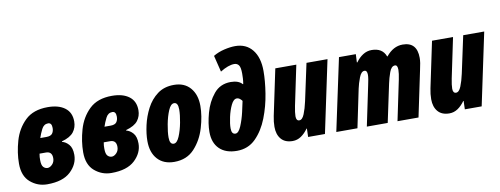

<svg xmlns="http://www.w3.org/2000/svg" viewBox="-63 -1105 3776 1449"><g transform="rotate(-10 1824.5 -380.5)"><path d="M202 10Q322 10 381.5 -46Q441 -102 441 -174Q441 -227 417.5 -253.5Q394 -280 366 -286L367 -290Q432 -308 458 -342Q484 -376 484 -422Q484 -491 436 -527Q388 -563 305 -563Q194 -563 131.5 -502.5Q69 -442 43.5 -353Q18 -264 18 -180Q18 -85 73.5 -37.5Q129 10 202 10ZM210 -343Q220 -374 237 -408Q254 -442 287 -442Q315 -442 315 -402Q315 -376 302.5 -359.5Q290 -343 257 -343ZM226 -111Q207 -111 193.5 -125.5Q180 -140 180 -179Q180 -193 180.5 -202.5Q181 -212 184 -228H233Q280 -228 280 -177Q280 -148 262 -129.5Q244 -111 226 -111Z M694 10Q814 10 873.5 -46Q933 -102 933 -174Q933 -227 909.5 -253.5Q886 -280 858 -286L859 -290Q924 -308 950 -342Q976 -376 976 -422Q976 -491 928 -527Q880 -563 797 -563Q686 -563 623.5 -502.5Q561 -442 535.5 -353Q510 -264 510 -180Q510 -85 565.5 -37.5Q621 10 694 10ZM702 -343Q712 -374 729 -408Q746 -442 779 -442Q807 -442 807 -402Q807 -376 794.5 -359.5Q782 -343 749 -343ZM718 -111Q699 -111 685.5 -125.5Q672 -140 672 -179Q672 -193 672.5 -202.5Q673 -212 676 -228H725Q772 -228 772 -177Q772 -148 754 -129.5Q736 -111 718 -111Z M1176 10Q1272 10 1330.5 -53.5Q1389 -117 1415.5 -206.5Q1442 -296 1442 -373Q1442 -459 1397 -511Q1352 -563 1272 -563Q1197 -563 1145.5 -524.5Q1094 -486 1062.5 -425.5Q1031 -365 1016.5 -299.5Q1002 -234 1002 -180Q1002 -92 1048 -41Q1094 10 1176 10ZM1195 -126Q1164 -126 1164 -179Q1164 -220 1175 -278.5Q1186 -337 1205 -382Q1224 -427 1250 -427Q1280 -427 1280 -373Q1280 -333 1269 -274.5Q1258 -216 1239 -171Q1220 -126 1195 -126Z M1656 10Q1742 10 1800 -48Q1858 -106 1892.5 -194.5Q1927 -283 1942 -378.5Q1957 -474 1957 -549Q1957 -653 1909.5 -712Q1862 -771 1778 -771Q1741 -771 1694 -760Q1647 -749 1609 -726L1640 -600Q1703 -639 1748 -639Q1770 -639 1782.5 -622.5Q1795 -606 1795 -557Q1795 -540 1794 -520.5Q1793 -501 1789 -478H1786Q1758 -510 1698 -510Q1617 -510 1568 -450.5Q1519 -391 1497 -310.5Q1475 -230 1475 -166Q1475 -83 1522.5 -36.5Q1570 10 1656 10ZM1667 -120Q1637 -120 1637 -165Q1637 -200 1648 -250.5Q1659 -301 1678 -340.5Q1697 -380 1722 -380Q1735 -380 1746.5 -370.5Q1758 -361 1762 -354Q1757 -328 1744 -271.5Q1731 -215 1711 -167.5Q1691 -120 1667 -120Z M2083 10Q2118 10 2147.5 -10Q2177 -30 2201 -64H2204L2202 0H2331L2448 -553H2287L2226 -269Q2214 -214 2198 -174.5Q2182 -135 2159 -135Q2135 -135 2135 -170Q2135 -197 2145 -247L2209 -553H2048L1974 -201Q1965 -158 1965 -119Q1965 -60 1995 -25Q2025 10 2083 10Z M2418 0H2580L2641 -293Q2649 -331 2665.5 -374.5Q2682 -418 2707 -418Q2728 -418 2728 -384Q2728 -370 2724.5 -349Q2721 -328 2716 -306L2652 0H2812L2874 -292Q2882 -331 2897.5 -374.5Q2913 -418 2941 -418Q2961 -418 2961 -381Q2961 -354 2951 -306L2887 0H3048L3122 -353Q3135 -407 3135 -442Q3135 -563 3025 -563Q2953 -563 2898 -495H2895Q2870 -563 2787 -563Q2751 -563 2720 -543Q2689 -523 2666 -490H2662L2665 -553H2536Z M3284 10Q3319 10 3348.5 -10Q3378 -30 3402 -64H3405L3403 0H3532L3649 -553H3488L3427 -269Q3415 -214 3399 -174.5Q3383 -135 3360 -135Q3336 -135 3336 -170Q3336 -197 3346 -247L3410 -553H3249L3175 -201Q3166 -158 3166 -119Q3166 -60 3196 -25Q3226 10 3284 10Z"/></g></svg>

Font: Noto Sans Display Condensed Black
Style: Italic
Weight: 900
Width: 3
Italic angle: -192°
Designer: Monotype Design Team
Foundry: Monotype Imaging Inc.
Version: Version 1.900